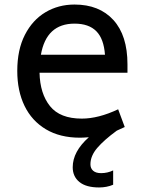

<svg xmlns="http://www.w3.org/2000/svg" viewBox="-20 -589 625 845"><path d="M340 -67Q413 -67 500 -108L529 -30L494 -14Q438 27 408 62Q378 97 378 134Q378 152 390 162.5Q402 173 425 173Q453 173 478 161V224Q450 236 416 236Q359 236 329.5 212Q300 188 300 147Q300 78 371 15Q345 17 332 17Q244 17 182 -20Q120 -57 88 -123Q56 -189 56 -277Q56 -370 89.5 -435.5Q123 -501 180 -535Q237 -569 308 -569Q417 -569 479 -501Q541 -433 541 -306V-269H154Q156 -177 200 -122Q244 -67 340 -67ZM160 -348H442Q437 -418 404 -451.5Q371 -485 308 -485Q184 -485 160 -348Z"/></svg>

Font: Biryani
Style: Regular
Weight: 400
Designer: Dan Reynolds and Mathieu Reguer
Foundry: Dan Reynolds and Mathieu Reguer
Version: Version 1.004; ttfautohint (v1.1) -l 5 -r 5 -G 72 -x 0 -D la